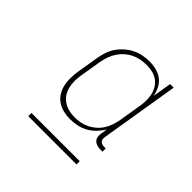

<svg xmlns="http://www.w3.org/2000/svg" viewBox="-129 -833 757 757"><g transform="rotate(45 250.0 -454.5)"><path d="M241 -317Q222 -317 203.5 -321.5Q185 -326 170 -336.5Q155 -347 145.5 -362.5Q136 -378 132 -396.5Q128 -415 128.5 -434.5Q129 -454 132 -473L147 -564Q150 -582 156 -600Q162 -618 173 -634Q184 -650 199 -663Q214 -676 231 -684.5Q248 -693 266.5 -696.5Q285 -700 303 -700Q323 -700 342 -695Q361 -690 375.5 -678.5Q390 -667 398.5 -650Q407 -633 410 -615L423 -694H443L389 -365Q388 -359 388.5 -353.5Q389 -348 392.5 -343.5Q396 -339 402 -337Q408 -335 414 -335H423V-317H411Q401 -317 391.5 -320Q382 -323 376 -329.5Q370 -336 368.5 -346Q367 -356 369 -365L373 -391Q363 -374 348.5 -359Q334 -344 316.5 -334.5Q299 -325 279.5 -321Q260 -317 241 -317ZM249 -335Q265 -335 281 -338Q297 -341 312 -348.5Q327 -356 340 -367.5Q353 -379 362 -393.5Q371 -408 376 -423.5Q381 -439 384 -455L399 -546Q402 -562 402.5 -579Q403 -596 399.5 -612Q396 -628 388 -641.5Q380 -655 367.5 -664.5Q355 -674 338.5 -678Q322 -682 306 -682Q289 -682 272.5 -679Q256 -676 240.5 -668.5Q225 -661 212 -649.5Q199 -638 189.5 -623.5Q180 -609 174.5 -593Q169 -577 166 -561L151 -470Q148 -453 148 -436Q148 -419 152 -403Q156 -387 164.5 -374Q173 -361 186.5 -352Q200 -343 216 -339Q232 -335 249 -335ZM117 -209V-227H386V-209Z"/></g></svg>

Font: Iosevka Slab Thin
Style: Italic
Weight: 100
Italic angle: -9°
Monospace: yes
Designer: Belleve Invis
Foundry: Belleve Invis
Version: Version 11.1.1; ttfautohint (v1.8.3)